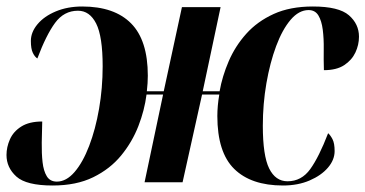

<svg xmlns="http://www.w3.org/2000/svg" viewBox="-37 -561 1125 591"><path d="M125 10Q44 10 13.5 -17.5Q-17 -45 -17 -84Q-17 -108 -6.5 -132Q4 -156 28.5 -171.5Q53 -187 93 -187Q92 -155 91.5 -122Q91 -89 94 -62Q97 -35 107 -18.5Q117 -2 138 -2Q167 -2 192.5 -31.5Q218 -61 237.5 -112Q257 -163 268 -226.5Q279 -290 279 -357Q279 -449 259 -488.5Q239 -528 203 -528Q160 -528 132.5 -490.5Q105 -453 78 -381Q70 -386 64 -398.5Q58 -411 58 -435Q58 -462 78.5 -486.5Q99 -511 135 -526Q171 -541 216 -541Q315 -541 366.5 -489Q418 -437 418 -328Q418 -306 415 -280H467L523 -539H642L587 -280H639Q647 -326 667 -372.5Q687 -419 721 -457Q755 -495 805.5 -518Q856 -541 926 -541Q1006 -541 1037 -514Q1068 -487 1068 -448Q1068 -423 1057 -399.5Q1046 -376 1022.5 -360.5Q999 -345 960 -345Q959 -377 959.5 -409.5Q960 -442 956.5 -469.5Q953 -497 943 -513.5Q933 -530 913 -530Q883 -530 857.5 -500Q832 -470 813 -419Q794 -368 783 -304.5Q772 -241 772 -174Q772 -82 791.5 -42.5Q811 -3 848 -3Q891 -3 918 -40.5Q945 -78 973 -151Q980 -145 986.5 -132.5Q993 -120 993 -96Q993 -69 972.5 -45Q952 -21 916 -5.5Q880 10 834 10Q736 10 684 -41Q632 -92 632 -204Q632 -219 633.5 -236Q635 -253 638 -270H585L525 0H408L465 -270H414Q408 -222 389 -173Q370 -124 336 -82.5Q302 -41 250 -15.5Q198 10 125 10Z"/></svg>

Font: Noto Serif Display ExtraCondensed ExtraBold
Style: Italic
Weight: 800
Width: 2
Italic angle: -12°
Designer: Monotype Design Team
Foundry: Monotype Imaging Inc.
Version: Version 2.009